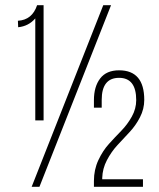

<svg xmlns="http://www.w3.org/2000/svg" viewBox="-20 -720 613 740"><path d="M116 -256V-649Q90 -619 50 -615L49 -640Q104 -643 123 -700H148V-256ZM378 -700H408L132 0H102ZM439 -449Q536 -449 536 -335Q536 -300 519.5 -268Q503 -236 479.5 -211Q456 -186 432.5 -160.5Q409 -135 392 -102.5Q375 -70 374 -34V-29H531V0H342V-23Q342 -66 359 -102.5Q376 -139 400 -165.5Q424 -192 447.5 -216Q471 -240 488 -270.5Q505 -301 505 -334Q505 -420 439 -420Q372 -420 372 -335V-305H342V-334Q342 -386 366 -417.5Q390 -449 439 -449Z"/></svg>

Font: TypoPRO Bebas Neue
Style: Regular
Weight: 400
Designer: Ryoichi Tsunekawa
Foundry: Ryoichi Tsunekawa
Version: Version 001.003